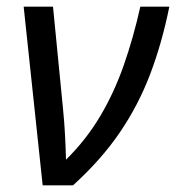

<svg xmlns="http://www.w3.org/2000/svg" viewBox="-20 -556 528 576"><path d="M108 0 51 -536H139L169 -230Q173 -190 175 -152.5Q177 -115 178 -77Q238 -136 280 -206.5Q322 -277 351 -359.5Q380 -442 401 -536H488Q466 -427 430.5 -333.5Q395 -240 339 -158Q283 -76 199 0Z"/></svg>

Font: Noto Sans Display
Style: Italic
Weight: 400
Italic angle: -12°
Designer: Monotype Design Team
Foundry: Monotype Imaging Inc.
Version: Version 2.003